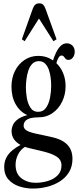

<svg xmlns="http://www.w3.org/2000/svg" viewBox="-20 -868 466 1146"><path d="M208 -167.5Q121 -167.5 121 -117.5Q121 -99.5 141 -87.8Q161 -76 219.5 -65L277 -52.5Q346.5 -39 379.5 -6.8Q412.5 25.5 412.5 80.5Q412.5 126 392 159.5Q371.5 193 337.2 214.8Q303 236.5 261 247Q219 257.5 176 257.5Q134 257.5 94.8 244.5Q55.5 231.5 30.2 203Q5 174.5 5 128Q5 89 27 57.5Q49 26 102.5 -3Q49 -32.5 49 -86.5Q49 -102 56.2 -120Q63.5 -138 83.8 -154.2Q104 -170.5 143 -181Q100 -200 74.2 -244.5Q48.5 -289 48.5 -350.5Q48.5 -403.5 69.5 -445Q90.5 -486.5 126.8 -510.5Q163 -534.5 209 -534.5Q257 -534.5 296.5 -507.5Q303.5 -531 314.8 -554.5Q326 -578 342 -593.8Q358 -609.5 379 -609.5Q398 -609.5 412 -596Q426 -582.5 426 -559Q426 -539 415.2 -524.8Q404.5 -510.5 388.5 -510.5Q377 -510.5 371.5 -517Q366 -523.5 361.2 -530Q356.5 -536.5 346.5 -536.5Q337 -536.5 329 -523Q321 -509.5 316.5 -491Q342 -467 356.8 -431.5Q371.5 -396 371.5 -353.5Q371.5 -304 351.2 -261.8Q331 -219.5 294.2 -193.5Q257.5 -167.5 208 -167.5ZM207.5 -200.5Q238 -200.5 255 -225Q272 -249.5 278.8 -285.8Q285.5 -322 285.5 -356Q285.5 -377.5 282.5 -402.8Q279.5 -428 271.8 -450.8Q264 -473.5 249.5 -488.2Q235 -503 212 -503Q188 -503 172.8 -487.2Q157.5 -471.5 149.2 -446.8Q141 -422 137.8 -395Q134.5 -368 134.5 -345.5Q134.5 -317 140.2 -283.2Q146 -249.5 161.8 -225Q177.5 -200.5 207.5 -200.5ZM73 115.5Q73 170 108.5 196.5Q144 223 192.5 223Q231 223 266.5 212Q302 201 324.5 178Q347 155 347 119Q347 100.5 337.5 85.5Q328 70.5 300.8 57.2Q273.5 44 220 31.5L154 16Q140.5 13 129 8.5Q102.5 25 87.8 54Q73 83 73 115.5ZM127 -622 110.5 -633.5 176 -817Q182 -833 190.8 -840.5Q199.5 -848 215 -848Q229 -848 237 -840.5Q245 -833 251 -817L317.5 -633.5L299 -622L212.5 -757.5Z"/></svg>

Font: Libre Caslon Condensed
Style: Regular
Weight: 400
Designer: Pablo Impallari, Rodrigo Fuenzalida, Katja Schimmel, Ertekin Erdin
Foundry: Pablo Impallari, Rodrigo Fuenzalida
Version: Version 2.000; ttfautohint (v1.8.4.7-5d5b);gftools[0.9.33]